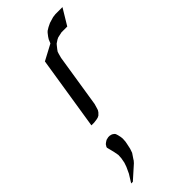

<svg xmlns="http://www.w3.org/2000/svg" viewBox="-226 -449 760 760"><g transform="rotate(-45 154.5 -69.0)"><path d="M7.8 273.9 28.8 240.2 41 213.9 46.9 196.8 50.8 175.8 51.8 158.2 47.9 137.2 40 106 41 102.1 46.9 92.8 53.2 87.9 61 83 64.9 82 73.2 80.1H81.1L88.9 82L91.8 83L99.1 87.9L103 92.8L106 102.1L108.9 115.2L109.9 125L108.9 141.1L106 155.8L102.1 173.8L96.2 190.9L82 211.9L79.1 216.8L71.8 225.1L17.1 273.9ZM59.1 0 107.9 -309.1 173.8 -344.2 180.2 -359.9 186 -369.1 195.8 -381.8 201.2 -387.2 213.9 -395 230 -402.8 254.9 -410.2 270 -412.1H309.1L268.1 -344.2H235.8L220.2 -340.8L211.9 -338.9L204.1 -335L190.9 -326.2L187 -321.8L176.8 -309.1L170.9 -300.8L168 -292L163.1 -273.9L127.9 -50.8L123 -34.2L120.1 -24.9L115.2 -17.1L106 -7.8L98.1 -3.9L89.8 -2L74.2 0Z"/></g></svg>

Font: Petahja
Style: Italic
Weight: 400
Designer: T. Christopher White
Version: Version 1.1